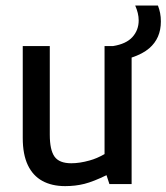

<svg xmlns="http://www.w3.org/2000/svg" viewBox="-20 -648 586 676"><path d="M209.5 7.3Q162.6 7.3 129.2 -11Q95.7 -29.3 77.9 -66.9Q60.1 -104.5 60.1 -162.1V-485.8H155.3V-173.8Q155.3 -120.1 171.9 -96.7Q188.5 -73.2 231 -73.2Q260.7 -73.2 295.4 -83Q320.8 -89.8 348.1 -105.5V-485.8H377.9Q424.3 -493.2 446.3 -517.6Q468.3 -542 468.3 -576.2Q468.3 -588.9 465.1 -602.1Q461.9 -615.2 456.1 -628.4H536.1Q541 -615.7 543.7 -602.1Q546.4 -588.4 546.4 -572.3Q546.4 -513.2 505.4 -478Q481.9 -458 443.4 -445.3V0H365.2L355 -31.2Q309.1 -8.8 277.3 -0.7Q245.6 7.3 209.5 7.3Z"/></svg>

Font: Anaheim SemiBold
Style: Regular
Weight: 600
Version: Version 2.001